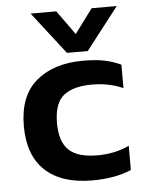

<svg xmlns="http://www.w3.org/2000/svg" viewBox="-51 -738 601 790"><g transform="rotate(-5 249.0 -343.0)"><path d="M240 -522 105 -696H211L283 -596L357 -696H461L326 -522ZM299 10Q172 10 104.5 -53Q37 -116 37 -237Q37 -362 109.5 -423Q182 -484 303 -484Q353 -484 389 -477Q425 -470 459 -454V-357Q434 -369 401 -376Q368 -383 330 -383Q254 -383 214 -351.5Q174 -320 174 -237Q174 -161 210.5 -126Q247 -91 329 -91Q364 -91 397.5 -98Q431 -105 460 -119V-19Q393 10 299 10Z"/></g></svg>

Font: Kanit Medium
Style: Regular
Weight: 500
Designer: Katatrad Team
Foundry: CadsonDemak
Version: Version 2.000; ttfautohint (v1.8.3)